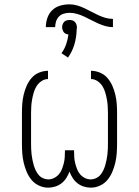

<svg xmlns="http://www.w3.org/2000/svg" viewBox="-20 -856 640 884"><path d="M202 8Q180 8 159.5 -1.5Q139 -11 125 -28Q111 -45 102.5 -65.5Q94 -86 89 -107.5Q84 -129 82.5 -151Q81 -173 81 -195V-335Q81 -356 82.5 -377.5Q84 -399 89 -420Q94 -441 102.5 -460.5Q111 -480 125 -496.5Q139 -513 159.5 -521.5Q180 -530 201 -530V-492Q185 -492 171 -482.5Q157 -473 148.5 -459.5Q140 -446 135.5 -430.5Q131 -415 128 -399Q125 -383 124 -367Q123 -351 123 -335V-195Q123 -182 123.5 -169.5Q124 -157 125.5 -144.5Q127 -132 129.5 -119.5Q132 -107 135.5 -95Q139 -83 144.5 -71.5Q150 -60 158 -50.5Q166 -41 178 -35.5Q190 -30 202 -30Q216 -30 229 -36.5Q242 -43 251 -53.5Q260 -64 265 -77Q270 -90 273.5 -103.5Q277 -117 278 -131Q279 -145 279 -159V-164H321V-159Q321 -145 322 -131Q323 -117 326.5 -103.5Q330 -90 335 -77Q340 -64 349 -53.5Q358 -43 371 -36.5Q384 -30 398 -30Q410 -30 422 -35.5Q434 -41 442 -50.5Q450 -60 455.5 -71.5Q461 -83 464.5 -95Q468 -107 470.5 -119.5Q473 -132 474.5 -144.5Q476 -157 476.5 -169.5Q477 -182 477 -195V-335Q477 -351 476 -367Q475 -383 472 -399Q469 -415 464.5 -430.5Q460 -446 451.5 -459.5Q443 -473 429 -482.5Q415 -492 399 -492V-530Q420 -530 440.5 -521.5Q461 -513 475 -496.5Q489 -480 497.5 -460.5Q506 -441 511 -420Q516 -399 517.5 -377.5Q519 -356 519 -335V-195Q519 -173 517.5 -151Q516 -129 511 -107.5Q506 -86 497.5 -65.5Q489 -45 475 -28Q461 -11 440.5 -1.5Q420 8 398 8Q382 8 366 3Q350 -2 337 -12Q324 -22 315 -36Q306 -50 300 -66Q294 -50 285 -36Q276 -22 263 -12Q250 -2 234 3Q218 8 202 8ZM234 -731H191Q191 -752 198 -773Q205 -794 220.5 -809Q236 -824 257 -830Q278 -836 300 -836Q318 -836 335 -831Q352 -826 368 -818.5Q384 -811 400 -802.5Q416 -794 432 -786.5Q448 -779 465 -774Q482 -769 500 -769V-731Q482 -731 465 -736Q448 -741 432 -748Q416 -755 400 -763.5Q384 -772 368 -779.5Q352 -787 335 -792Q318 -797 300 -797Q287 -797 273.5 -793Q260 -789 251 -779.5Q242 -770 238 -757Q234 -744 234 -731ZM293 -591 263 -611Q277 -630 284.5 -652Q292 -674 295 -697Q289 -698 283 -700.5Q277 -703 273.5 -708Q270 -713 268 -719Q266 -725 266 -731Q266 -737 268.5 -744Q271 -751 275.5 -755.5Q280 -760 286.5 -762Q293 -764 300 -764Q307 -764 313.5 -762Q320 -760 324.5 -755.5Q329 -751 331.5 -744Q334 -737 334 -731V-729L333 -718Q332 -684 322.5 -651.5Q313 -619 293 -591Z"/></svg>

Font: Iosevka Curly Slab XLtEx
Style: Regular
Weight: 200
Width: 7
Monospace: yes
Designer: Belleve Invis
Foundry: Belleve Invis
Version: Version 11.1.0; ttfautohint (v1.8.3)